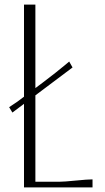

<svg xmlns="http://www.w3.org/2000/svg" viewBox="-20 -820 460 840"><path d="M384.8 0H85V-365.7L34.2 -327.6L20 -351.1Q50.3 -371.1 55.7 -375L85 -397V-799.8H134.8V-434.6L165.5 -457.5Q192.9 -478 222.2 -501.2Q251.5 -524.4 267.1 -537.6L282.7 -550.8L297.4 -524.9L134.8 -402.8V-24.9H240.2Q259.8 -24.9 311.3 -30Q362.8 -35.2 384.8 -35.2Z"/></svg>

Font: Reswysokr
Style: Regular
Weight: 500
Version: Version 0.984